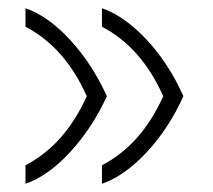

<svg xmlns="http://www.w3.org/2000/svg" viewBox="-20 -471 518 467"><path d="M42 -24V-69Q138 -119 191 -237Q138 -356 42 -406V-451Q97 -432 150.5 -374Q204 -316 240 -237Q204 -159 150.5 -101Q97 -43 42 -24ZM228 -24V-69Q324 -119 377 -237Q324 -356 228 -406V-451Q283 -432 337 -374Q391 -316 426 -237Q391 -159 337 -101Q283 -43 228 -24Z"/></svg>

Font: Tajawal Light
Style: Regular
Weight: 300
Designer: Boutros Fonts
Foundry: Created by Boutros International 2017
Version: Version 1.700